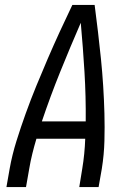

<svg xmlns="http://www.w3.org/2000/svg" viewBox="-20 -755 540 775"><path d="M6 0 19 -74Q29 -130 46.5 -186Q64 -242 84 -297.5Q104 -353 126.5 -408Q149 -463 172.5 -517.5Q196 -572 221 -626.5Q246 -681 272 -735H362Q369 -681 375.5 -626.5Q382 -572 387.5 -517.5Q393 -463 396.5 -408Q400 -353 401.5 -297.5Q403 -242 401.5 -186Q400 -130 391 -74L378 0H300L312 -74Q317 -104 320 -134.5Q323 -165 324 -195H127Q118 -165 110.5 -134.5Q103 -104 98 -74L85 0ZM149 -265H326Q327 -365 321 -464.5Q315 -564 306 -663Q263 -564 223 -465Q183 -366 149 -265Z"/></svg>

Font: iosevka_custom_sans_ss08
Style: Italic
Weight: 400
Italic angle: -10°
Designer: Belleve Invis
Foundry: Belleve Invis
Version: Version 10.3.0; ttfautohint (v1.8.3)